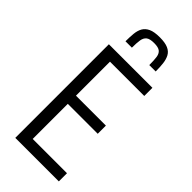

<svg xmlns="http://www.w3.org/2000/svg" viewBox="-284 -950 998 998"><g transform="rotate(45 215.5 -450.5)"><path d="M72 0V-688H392V-628H140V-378H360V-318H140V-60H392V0ZM234 -901Q273 -901 295.5 -891Q318 -881 328 -862Q338 -843 341 -817.5Q344 -792 344 -760H297Q297 -794 294 -816Q291 -838 278 -848.5Q265 -859 234 -859Q203 -859 189.5 -848.5Q176 -838 172.5 -816.5Q169 -795 169 -760H122Q122 -791 124.5 -817Q127 -843 137.5 -861.5Q148 -880 170.5 -890.5Q193 -901 234 -901Z"/></g></svg>

Font: Saira Condensed
Style: Regular
Weight: 400
Width: 3
Designer: Hector Gatti with collaboration of the Omnibus-Type team
Foundry: Omnibus-Type
Version: Version 1.101